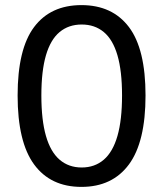

<svg xmlns="http://www.w3.org/2000/svg" viewBox="-20 -726 639 752"><path d="M299 6Q178 6 113.5 -82Q49 -170 49 -352Q49 -534 113.5 -620Q178 -706 299 -706Q420 -706 485 -620Q550 -534 550 -352Q550 -170 485 -82Q420 6 299 6ZM300 -70Q351 -70 386.5 -100.5Q422 -131 440 -193.5Q458 -256 458 -352Q458 -448 440 -509.5Q422 -571 386.5 -600.5Q351 -630 300 -630Q249 -630 213.5 -600.5Q178 -571 160 -509.5Q142 -448 142 -352Q142 -256 160 -193.5Q178 -131 213.5 -100.5Q249 -70 300 -70Z"/></svg>

Font: Asap Condensed VF Beta
Style: Regular
Weight: 400
Designer: Pablo Cosgaya
Foundry: Omnibus-Type
Version: Version 1.008